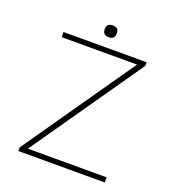

<svg xmlns="http://www.w3.org/2000/svg" viewBox="-147 -942 960 1056"><g transform="rotate(20 333.0 -413.5)"><path d="M125 -30H586V0H80V-21L531 -670H90V-700H576V-679ZM333 -827Q368 -827 368 -793Q368 -758 333 -758Q297 -758 297 -793Q297 -827 333 -827Z"/></g></svg>

Font: Fivo Sans Thin
Style: Regular
Weight: 250
Foundry: Alexander Slobzheninov
Version: 1.0